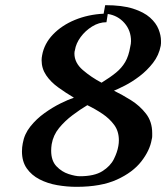

<svg xmlns="http://www.w3.org/2000/svg" viewBox="-20 -711 643 743"><path d="M143 -497Q151 -542 185 -577.5Q219 -613 270 -634Q321 -655 381 -658L387 -691Q453 -691 495 -677.5Q537 -664 560.5 -643Q584 -622 593.5 -598Q603 -574 603 -553Q603 -548 603 -543.5Q603 -539 602 -534Q595 -497 572 -467.5Q549 -438 520 -416Q491 -394 463.5 -380Q436 -366 421 -360Q452 -345 486.5 -323.5Q521 -302 545 -271Q569 -240 569 -196Q569 -190 569 -184Q569 -178 567 -171Q560 -129 527 -86.5Q494 -44 432.5 -16Q371 12 276 12Q239 12 201.5 5.5Q164 -1 133 -17Q102 -33 83.5 -59.5Q65 -86 65 -125Q65 -141 68 -156Q74 -192 97.5 -221.5Q121 -251 152.5 -273.5Q184 -296 214.5 -311Q245 -326 266 -333Q234 -352 205 -373Q176 -394 158.5 -420Q141 -446 141 -478Q141 -483 141.5 -487.5Q142 -492 143 -497ZM484 -530Q487 -542 487 -552Q487 -593 461.5 -622Q436 -651 397 -657L392 -625Q363 -625 336.5 -608.5Q310 -592 292 -567.5Q274 -543 270 -517Q269 -514 268.5 -511Q268 -508 268 -504Q268 -468 300.5 -440Q333 -412 373 -391Q407 -412 429 -430Q451 -448 464.5 -471Q478 -494 484 -530ZM180 -153Q179 -146 178.5 -140Q178 -134 178 -128Q178 -89 198.5 -67.5Q219 -46 245.5 -37.5Q272 -29 289 -29Q345 -29 376 -48.5Q407 -68 420.5 -95Q434 -122 438 -146Q439 -152 439.5 -157.5Q440 -163 440 -168Q440 -203 422 -227.5Q404 -252 376.5 -270.5Q349 -289 318 -304Q291 -288 261 -265.5Q231 -243 208.5 -215.5Q186 -188 180 -153Z"/></svg>

Font: Libertinus Serif Semibold Italic
Style: Regular
Weight: 600
Italic angle: -11.5°
Designer: Philipp H. Poll, Khaled Hosny
Foundry: Caleb Maclennan
Version: Version 7.051;RELEASE